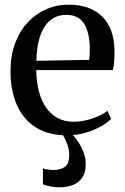

<svg xmlns="http://www.w3.org/2000/svg" viewBox="-20 -568 534 821"><path d="M232.5 233Q215.5 233 196 229.2Q176.5 225.5 163.5 220.5V152.5Q174 155.5 187 157.2Q200 159 207.5 159Q237 159 256.5 146.2Q276 133.5 276 93.5Q276 71 267.5 48.5Q259 26 249.5 10.5Q175 6.5 125.2 -28.5Q75.5 -63.5 50.2 -123.8Q25 -184 25 -263.5Q25 -329.5 44.2 -382Q63.5 -434.5 97.8 -471.5Q132 -508.5 177 -528.2Q222 -548 273.5 -548Q364.5 -548 415.8 -498.5Q467 -449 469.5 -355.5Q469.5 -325 468 -304.2Q466.5 -283.5 463 -268.5H135Q135.5 -221 145.5 -180.8Q155.5 -140.5 175.2 -110.8Q195 -81 224.8 -64.2Q254.5 -47.5 295.5 -47.5Q335.5 -47.5 376.2 -61.8Q417 -76 439.5 -94L455 -59.5Q440 -44 414.5 -29.2Q389 -14.5 357.5 -4Q326 6.5 292 9.5Q304 22.5 316.8 42.2Q329.5 62 338.2 86Q347 110 346.5 136.5Q346.5 169.5 332 191Q317.5 212.5 292.2 222.8Q267 233 232.5 233ZM135.5 -308 361.5 -312Q363 -322.5 363.5 -335Q364 -347.5 364 -358Q364 -425 340.8 -464.8Q317.5 -504.5 262.5 -504.5Q234 -504.5 211 -492Q188 -479.5 171.5 -455Q155 -430.5 145.8 -393.8Q136.5 -357 135.5 -308Z"/></svg>

Font: Merriweather 72pt
Style: Regular
Weight: 400
Version: Version 2.100